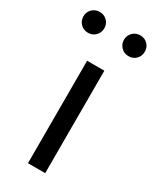

<svg xmlns="http://www.w3.org/2000/svg" viewBox="-222 -824 720 882"><g transform="rotate(30 138.0 -383.5)"><path d="M92.1 0V-543.4H183.5V0ZM31 -656.5Q7 -656.5 -8.9 -672.7Q-24.8 -688.8 -24.8 -711.8Q-24.8 -734.8 -8.9 -750.8Q7 -766.8 31 -766.8Q54.9 -766.8 70.5 -750.7Q86.1 -734.7 86.1 -711.8Q86.1 -688.9 70.5 -672.7Q54.9 -656.5 31 -656.5ZM245.9 -656.5Q222.3 -656.5 206.4 -672.7Q190.4 -688.8 190.4 -711.8Q190.4 -734.8 206.4 -750.8Q222.3 -766.8 245.9 -766.8Q270.1 -766.8 285.6 -750.7Q301 -734.7 301 -711.8Q301 -688.9 285.6 -672.7Q270.1 -656.5 245.9 -656.5Z"/></g></svg>

Font: Noto Sans SC Thin
Style: Regular
Weight: 100
Designer: Ryoko NISHIZUKA 西塚涼子 (kana, bopomofo & ideographs); Paul D. Hunt (Latin, Greek & Cyrillic); Sandoll Communications 산돌커뮤니
Foundry: Adobe
Version: Version 2.004-H2;hotconv 1.0.118;makeotfexe 2.5.65603